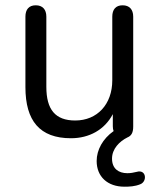

<svg xmlns="http://www.w3.org/2000/svg" viewBox="-20 -513 601 725"><path d="M76 -184C76 -57 130 9 248 9C317 9 375 -23 406 -82V-36C406 -29 407 -23 409 -18C368 11 345 53 345 95C345 154 386 192 450 192C469 192 489 191 509 183C537 173 533 125 496 136C484 139 473 141 461 141C428 141 403 124 403 86C403 49 431 21 461 6C476 0 483 -12 483 -35V-450C483 -477 469 -493 443 -493C417 -493 404 -477 404 -450V-210C404 -119 347 -58 264 -58C189 -58 155 -99 155 -185V-450C155 -477 141 -493 115 -493C89 -493 76 -477 76 -450Z"/></svg>

Font: SN Pro Book
Style: Regular
Weight: 350
Designer: Tobias Whetton
Foundry: Supernotes
Version: Version 1.003;Glyphs 3.3 (3324)